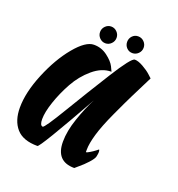

<svg xmlns="http://www.w3.org/2000/svg" viewBox="-162 -613 678 733"><g transform="rotate(20 177.5 -247.0)"><path d="M130 -437Q160 -437 184.5 -418.5Q209 -400 218 -382L227 -363Q227 -363 226 -363Q188 -363 152 -332.5Q116 -302 92.5 -259.5Q69 -217 54.5 -174Q40 -131 40 -103Q40 -77 52 -76Q60 -77 114 -167Q168 -257 224.5 -347Q281 -437 295 -437Q309 -437 329.5 -425.5Q350 -414 363 -402L376 -390Q344 -326 331 -300Q318 -274 290.5 -214.5Q263 -155 251.5 -115.5Q240 -76 240 -51Q240 -46 240 -42Q240 -41 241 -41Q244 -41 255 -47.5Q266 -54 275 -61L284 -68Q289 -63 284 -40Q282 -30 265.5 -12Q249 6 234 18L219 31Q144 31 144 -49Q144 -92 162 -144.5Q180 -197 201 -237Q68 0 58 0Q-1 0 -28 -31Q-55 -62 -55 -115Q-55 -177 -23 -254.5Q9 -332 52.5 -384.5Q96 -437 129 -437Q130 -437 130 -437ZM253.5 -515Q263 -525 277 -525Q291 -525 301 -515Q311 -505 311 -491Q311 -477 301 -467Q291 -457 277 -457Q263 -457 253.5 -467Q244 -477 244 -491Q244 -505 253.5 -515ZM144 -515Q154 -525 167.5 -525Q181 -525 191 -515Q201 -505 201 -491Q201 -477 191 -467Q181 -457 167.5 -457Q154 -457 144 -467Q134 -477 134 -491Q134 -505 144 -515Z"/></g></svg>

Font: Vervelle
Style: Script
Weight: 400
Monospace: yes
Designer: Nur Solikh
Foundry: Astageni Type
Version: Version 1.0